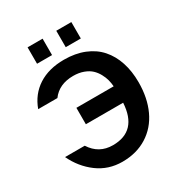

<svg xmlns="http://www.w3.org/2000/svg" viewBox="-212 -1059 1138 1217"><g transform="rotate(-30 357.5 -450.5)"><path d="M490.2 -794.9H379.9V-915H490.2ZM279.8 -794.9H169.9V-915H279.8ZM32.2 -542Q65.4 -633.3 141.8 -682.6Q218.3 -731.9 330.1 -731.9Q412.1 -731.9 476.8 -705.8Q541.5 -679.7 583.5 -632.1Q625.5 -584.5 647.2 -518.6Q668.9 -452.6 668.9 -372.1Q668.9 -257.3 628.4 -170.2Q587.9 -83 510.5 -34.4Q433.1 14.2 329.1 14.2Q227.5 14.2 149.4 -43.7Q71.3 -101.6 27.8 -193.8H171.9Q227.1 -106.9 329.1 -106.9Q507.3 -106.9 519 -308.1H246.1V-428.2H519Q517.1 -453.1 511 -476.6Q504.9 -500 491 -525.6Q477.1 -551.3 456.8 -570.3Q436.5 -589.4 403.6 -601.6Q370.6 -613.8 329.1 -613.8Q225.6 -613.8 172.9 -542Z"/></g></svg>

Font: Perun
Style: Bold
Weight: 700
Foundry: Copyright (c) Stefan Peev, Context Ltd, 2016
Version: Version 1.0000